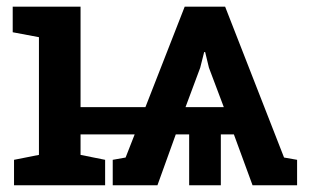

<svg xmlns="http://www.w3.org/2000/svg" viewBox="-20 -548 934 568"><path d="M21.5 0V-75.2L95.2 -89.8V-438L17.6 -452.6V-528.3H95.2H218.3V-231H410.2L526.4 -528.3H646L820.3 -82L858.9 -75.2V0H727.1L671.9 -150.4H633.3V0H539.6V-150.4H500L445.8 0H313.5V-75.2L351.6 -82L378.4 -150.4H218.3V-89.8L291 -75.2V0ZM528.8 -231H642.1L598.1 -347.7L586.9 -394H584L572.3 -347.7Z"/></svg>

Font: Roboto Slab LO Medium
Style: Regular
Weight: 500
Designer: Google
Version: Version 2.000